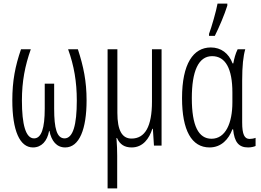

<svg xmlns="http://www.w3.org/2000/svg" viewBox="-20 -804 1440 1060"><path d="M410 -532H356C389 -441 404 -352 404 -249C404 -114 383 -40 336 -40C294 -41 279 -94 279 -204V-342H227V-204C227 -97 209 -40 168 -40C122 -40 101 -116 101 -249C101 -356 118 -441 150 -532H96C64 -439 48 -358 48 -250C48 -83 89 10 162 10C209 10 241 -25 251 -81H253C264 -25 293 10 340 10C418 10 458 -91 458 -250C458 -356 441 -437 410 -532Z M872 -532H819V-243C819 -106 781 -39 706 -39C654 -39 628 -84 628 -181V-532H574V236H627V56C627 29 626 -4 623 -42H626C642 -6 668 10 707 10C769 10 804 -39 821 -93H824L830 0H872Z M1134 -606H1166C1190 -654 1219 -722 1235 -773V-784H1181C1175 -748 1147 -650 1134 -617ZM1137 10C1202 10 1243 -36 1263 -90H1267C1274 -18 1299 10 1350 10C1366 10 1383 6 1391 2V-43C1381 -39 1368 -37 1358 -37C1330 -37 1317 -61 1317 -128V-358C1317 -441 1323 -494 1334 -532H1292C1280 -508 1273 -481 1268 -454H1264C1243 -510 1200 -542 1144 -542C1047 -542 985 -452 985 -262C985 -84 1038 10 1137 10ZM1148 -38C1076 -38 1039 -109 1039 -262C1039 -410 1075 -494 1151 -494C1225 -494 1263 -425 1263 -293V-239C1263 -124 1225 -38 1148 -38Z"/></svg>

Font: Noto Sans UI Condensed Light
Style: Regular
Weight: 300
Width: 3
Designer: Monotype Design Team
Foundry: Monotype Imaging Inc.
Version: Version 1.901